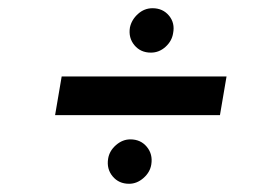

<svg xmlns="http://www.w3.org/2000/svg" viewBox="-20 -531 669 467"><path d="M114 -251 130 -345H531L515 -251ZM294 -84Q269 -84 254 -102Q239 -120 243 -145Q246 -164 262 -178Q278 -192 297 -192Q322 -192 337 -174Q352 -156 348 -131Q345 -112 329 -98Q313 -84 294 -84ZM347 -403Q322 -403 307 -421Q292 -439 296 -464Q300 -483 315.5 -497Q331 -511 351 -511Q376 -511 391 -493Q406 -475 401 -450Q398 -431 382.5 -417Q367 -403 347 -403Z"/></svg>

Font: Figtree Light SemiBold
Style: Italic
Weight: 600
Italic angle: -9.5°
Version: Version 2.001;gftools[0.9.30]